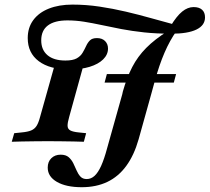

<svg xmlns="http://www.w3.org/2000/svg" viewBox="-20 -601 889 814"><path d="M498.4 -201.6 500.8 -212.9Q517.7 -272.6 540.7 -316.9Q563.7 -361.3 600 -398Q636.3 -434.7 691.9 -469.4H728.2Q700 -429.8 677.4 -377.4Q654.8 -325 636.3 -257.3L621 -201.6ZM275 -306.5Q191.1 -306.5 144.4 -341.5Q97.6 -376.6 97.6 -439.5Q97.6 -483.9 121 -515.7Q144.4 -547.6 187.1 -564.5Q229.8 -581.5 287.1 -581.5Q345.2 -581.5 402 -573Q458.9 -564.5 513.7 -551.6Q568.5 -538.7 621.4 -523.8Q674.2 -508.9 722.6 -496L703.2 -490.3Q729 -533.1 752.4 -552Q775.8 -571 800.8 -571Q824.2 -571 836.7 -559.7Q849.2 -548.4 849.2 -527.4Q849.2 -493.5 812.9 -475.8Q776.6 -458.1 706.5 -458.1Q643.5 -458.1 591.1 -463.7Q538.7 -469.4 494.4 -477.8Q450 -486.3 410.9 -494.8Q371.8 -503.2 336.3 -508.9Q300.8 -514.5 266.1 -514.5Q211.3 -514.5 183.1 -493.1Q154.8 -471.8 154.8 -429.8Q154.8 -389.5 181.5 -366.9Q208.1 -344.4 257.3 -344.4Q288.7 -344.4 305.2 -353.6Q321.8 -362.9 330.2 -377.4Q338.7 -391.9 345.2 -406Q351.6 -420.2 361.3 -429.8Q371 -439.5 391.1 -439.5Q412.9 -439.5 425.4 -427Q437.9 -414.5 437.9 -395.2Q437.9 -369.4 417.3 -349.2Q396.8 -329 360.1 -317.7Q323.4 -306.5 275 -306.5ZM423.4 -250.8 433.1 -287.1H726.6L716.9 -250.8ZM180.6 -2.4Q155.6 -2.4 127.4 -2Q99.2 -1.6 73.4 -1.2Q47.6 -0.8 29.8 0L40.3 -36.3L71 -39.5Q97.6 -41.9 112.1 -48Q126.6 -54 135.1 -67.3Q143.5 -80.6 150 -105.6L212.1 -326.6Q241.1 -321 269.8 -321.4Q298.4 -321.8 334.7 -327.4L273.4 -105.6Q266.1 -80.6 266.5 -67.3Q266.9 -54 278.2 -48Q289.5 -41.9 314.5 -39.5L345.2 -36.3L335.5 0Q317.7 -0.8 292.3 -1.2Q266.9 -1.6 238.7 -2Q210.5 -2.4 184.7 -2.4H183.1ZM326.6 192.7Q260.5 192.7 221.4 170.2Q182.3 147.6 182.3 109.7Q182.3 84.7 197.6 69.8Q212.9 54.8 237.1 54.8Q258.9 54.8 271 65.3Q283.1 75.8 290.7 91.1Q298.4 106.5 304.8 121.8Q311.3 137.1 321 147.6Q330.6 158.1 347.6 158.1Q366.1 158.1 381 144.4Q396 130.6 408.9 102Q421.8 73.4 433.9 28.2L498.4 -201.6H621L567.7 -10.5Q548.4 57.3 515.3 102.4Q482.3 147.6 435.1 170.2Q387.9 192.7 326.6 192.7Z"/></svg>

Font: Playfair 9pt
Style: Bold Italic
Weight: 700
Italic angle: -15.6°
Designer: Claus Eggers Sørensen
Foundry: Claus Eggers Sørensen
Version: Version 2.203